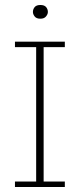

<svg xmlns="http://www.w3.org/2000/svg" viewBox="-20 -750 320 770"><path d="M40 0V-22H125V-561H40V-583H240V-561H155V-22H240V0ZM142 -675Q126 -675 119 -684Q112 -693 112 -702Q112 -713 119 -721.5Q126 -730 142 -730Q158 -730 165 -721.5Q172 -713 172 -702Q172 -693 164.5 -684Q157 -675 142 -675Z"/></svg>

Font: Rokkitt Thin
Style: Regular
Weight: 250
Version: Version 3.103